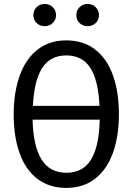

<svg xmlns="http://www.w3.org/2000/svg" viewBox="-20 -917 655 949"><path d="M307.7 11.8Q223.6 11.8 165.1 -32.8Q106.7 -77.4 77.2 -159.2Q47.7 -241 47.7 -351.3Q47.7 -460 77.2 -542.6Q106.7 -625.1 165.1 -671.3Q223.6 -717.4 307.7 -717.4Q391.8 -717.4 450.3 -672.3Q508.7 -627.2 538.2 -544.9Q567.7 -462.6 567.7 -352.3Q567.7 -243.6 538.2 -161.5Q508.7 -79.5 450.3 -33.8Q391.8 11.8 307.7 11.8ZM142.6 -393.8H471.8Q466.2 -519 426.7 -581Q387.2 -643.1 307.7 -643.1Q228.2 -643.1 188.5 -581Q148.7 -519 142.6 -393.8ZM472.8 -325.6H141Q144.1 -195.9 184.9 -129.5Q225.6 -63.1 307.7 -63.1Q390.8 -63.1 430.5 -129Q470.3 -194.9 472.8 -325.6ZM145.1 -842.1Q145.1 -866.2 161 -881.8Q176.9 -897.4 201.5 -897.4Q224.6 -897.4 240.8 -881.5Q256.9 -865.6 256.9 -842.1Q256.9 -819 240.8 -803.3Q224.6 -787.7 201.5 -787.7Q176.9 -787.7 161 -803.1Q145.1 -818.5 145.1 -842.1ZM357.4 -842.1Q357.4 -865.6 373.3 -881.5Q389.2 -897.4 412.8 -897.4Q436.9 -897.4 453.1 -881.5Q469.2 -865.6 469.2 -842.1Q469.2 -818.5 453.1 -803.1Q436.9 -787.7 412.8 -787.7Q389.2 -787.7 373.3 -803.1Q357.4 -818.5 357.4 -842.1Z"/></svg>

Font: Fira Code
Style: Regular
Weight: 400
Designer: Carrois Corporate, Edenspiekermann AG, Nikita Prokopov
Foundry: Carrois Corporate, Edenspiekermann AG, Nikita Prokopov
Version: Version 5.002